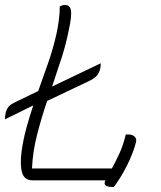

<svg xmlns="http://www.w3.org/2000/svg" viewBox="-30 -727 650 774"><path d="M102 0Q68 0 59 -31Q50 -62 57 -117Q64 -166 76.5 -211.5Q89 -257 104 -302L-10 -246Q-10 -260 -7 -273Q-2 -290 6 -298.5Q14 -307 33 -316L124 -360Q144 -416 164 -473Q184 -530 198 -592Q204 -621 207.5 -648Q211 -675 211 -701Q222 -707 232 -707Q252 -707 256 -685Q260 -663 247 -604Q236 -548 217.5 -491.5Q199 -435 180 -378L376 -472Q376 -467 375.5 -461Q375 -455 374 -450Q369 -431 358.5 -420Q348 -409 322 -397L160 -320Q137 -252 119.5 -184Q102 -116 99 -48H421Q435 -73 451 -107.5Q467 -142 477 -185H487Q504 -185 513 -176Q522 -167 518 -153Q507 -110 482.5 -61Q458 -12 429 27Q407 27 398 22Q389 17 393 4Q394 2 395 0Z"/></svg>

Font: Recursive Mn Csl St Lt
Style: Italic
Weight: 300
Italic angle: -15°
Monospace: yes
Version: Version 1.079;hotconv 1.0.112;makeotfexe 2.5.65598; ttfautoh